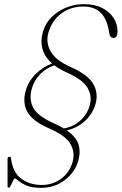

<svg xmlns="http://www.w3.org/2000/svg" viewBox="-20 -731 588 927"><path d="M176.5 176Q134 176 108.2 164.8Q82.5 153.5 69.5 142Q56.5 130.5 51 130.5Q48.5 130.5 43.2 141.8Q38 153 32.5 164Q27 175 23 175Q16.5 175 16.5 169V36Q16.5 28 24.5 26Q32 25 33 32Q41 101 82.2 131.5Q123.5 162 181.5 162Q234.5 162 275 132.2Q315.5 102.5 330.5 51Q343.5 6 320.5 -35.2Q297.5 -76.5 217 -111Q136.5 -146.5 112 -191Q87.5 -235.5 104.5 -294Q117.5 -339 152 -373.5Q186.5 -408 231.5 -424.5Q195.5 -456 185 -495.2Q174.5 -534.5 187.5 -578Q199 -618 228.5 -647.8Q258 -677.5 298.8 -694.2Q339.5 -711 385 -711Q437.5 -711 474 -692.2Q510.5 -673.5 529.2 -643Q548 -612.5 547.5 -578Q547 -548 528 -548Q512.5 -548 508.5 -566.5L502.5 -597Q480 -699.5 382.5 -699.5Q321.5 -699.5 276.5 -666.2Q231.5 -633 214 -574.5Q200 -525.5 224.8 -482.5Q249.5 -439.5 319 -408.5Q405 -370.5 430.5 -325.5Q456 -280.5 441 -228Q428 -182.5 390.8 -147.8Q353.5 -113 302.5 -101.5Q349 -69 359.5 -32.5Q370 4 358 45Q342.5 99.5 293.8 137.8Q245 176 176.5 176ZM239 -136Q266.5 -124 288 -111Q334 -118.5 367.2 -148.5Q400.5 -178.5 413 -221Q426 -265 403.2 -305.8Q380.5 -346.5 299 -382.5Q266.5 -397.5 242.5 -415.5Q203.5 -402.5 174 -372.8Q144.5 -343 133 -301Q119.5 -252 140.2 -211.5Q161 -171 239 -136Z"/></svg>

Font: Fraunces 72pt Thin
Style: Italic
Weight: 100
Italic angle: -16°
Version: Version 1.000;[b76b70a41]